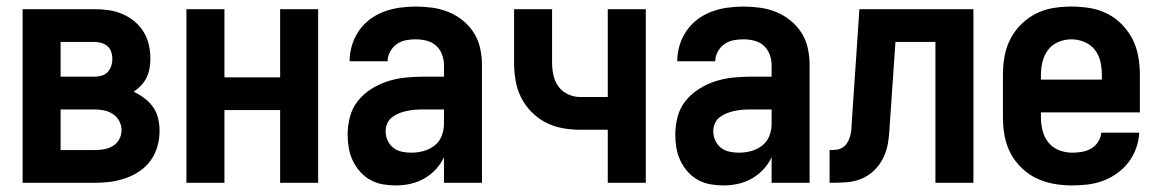

<svg xmlns="http://www.w3.org/2000/svg" viewBox="-20 -558 3540 586"><path d="M49 0H269Q293 0 316.5 -3Q340 -6 363 -14Q386 -22 406 -35.5Q426 -49 440 -68.5Q454 -88 460.5 -111.5Q467 -135 467 -159Q467 -178 462.5 -197Q458 -216 447 -231.5Q436 -247 420.5 -258.5Q405 -270 388 -278Q400 -286 410.5 -297Q421 -308 427.5 -321.5Q434 -335 436.5 -350Q439 -365 439 -380Q439 -401 434 -422.5Q429 -444 417.5 -462Q406 -480 389.5 -493.5Q373 -507 353 -515.5Q333 -524 311.5 -527Q290 -530 269 -530H49ZM165 -324V-430H269Q279 -430 289.5 -427Q300 -424 308 -417Q316 -410 319.5 -399.5Q323 -389 323 -378Q323 -367 319.5 -356.5Q316 -346 308.5 -338Q301 -330 290 -327Q279 -324 269 -324ZM165 -100V-224H269Q283 -224 297.5 -221Q312 -218 324.5 -210Q337 -202 344 -188.5Q351 -175 351 -161Q351 -146 344 -133Q337 -120 324.5 -112.5Q312 -105 297.5 -102.5Q283 -100 269 -100Z M549 0H665V-222H835V0H951V-530H835V-322H665V-530H549Z M1188 8Q1211 8 1233 3Q1255 -2 1274.5 -13Q1294 -24 1309.5 -40.5Q1325 -57 1335 -78V0H1451V-360Q1451 -385 1445.5 -410.5Q1440 -436 1426.5 -457.5Q1413 -479 1392.5 -495.5Q1372 -512 1348.5 -521.5Q1325 -531 1299.5 -534.5Q1274 -538 1249 -538Q1224 -538 1199.5 -534.5Q1175 -531 1152 -522.5Q1129 -514 1109 -499Q1089 -484 1075 -463.5Q1061 -443 1054 -419Q1047 -395 1047 -371H1163Q1163 -386 1170.5 -400Q1178 -414 1190.5 -423Q1203 -432 1218 -435Q1233 -438 1249 -438Q1265 -438 1281.5 -434Q1298 -430 1310.5 -419Q1323 -408 1329 -392Q1335 -376 1335 -360V-324H1270Q1243 -324 1215.5 -321Q1188 -318 1162 -309.5Q1136 -301 1112.5 -286Q1089 -271 1072 -249.5Q1055 -228 1048 -201Q1041 -174 1041 -147Q1041 -126 1044.5 -106Q1048 -86 1056.5 -68Q1065 -50 1078.5 -34.5Q1092 -19 1110 -9Q1128 1 1148 4.5Q1168 8 1188 8ZM1235 -92Q1221 -92 1206.5 -95Q1192 -98 1180.5 -107Q1169 -116 1163 -129.5Q1157 -143 1157 -158Q1157 -170 1162 -181.5Q1167 -193 1177 -200.5Q1187 -208 1198.5 -212.5Q1210 -217 1222 -219.5Q1234 -222 1246 -223Q1258 -224 1270 -224H1335V-180Q1335 -161 1328 -143Q1321 -125 1306 -113.5Q1291 -102 1272.5 -97Q1254 -92 1235 -92Z M1835 0H1951V-530H1835V-262H1750Q1731 -262 1713 -270.5Q1695 -279 1684 -294.5Q1673 -310 1669 -329Q1665 -348 1665 -367V-530H1549V-367Q1549 -340 1553.5 -313Q1558 -286 1570 -261.5Q1582 -237 1601.5 -217Q1621 -197 1645 -184.5Q1669 -172 1696 -167Q1723 -162 1750 -162H1835Z M2188 8Q2211 8 2233 3Q2255 -2 2274.5 -13Q2294 -24 2309.5 -40.5Q2325 -57 2335 -78V0H2451V-360Q2451 -385 2445.5 -410.5Q2440 -436 2426.5 -457.5Q2413 -479 2392.5 -495.5Q2372 -512 2348.5 -521.5Q2325 -531 2299.5 -534.5Q2274 -538 2249 -538Q2224 -538 2199.5 -534.5Q2175 -531 2152 -522.5Q2129 -514 2109 -499Q2089 -484 2075 -463.5Q2061 -443 2054 -419Q2047 -395 2047 -371H2163Q2163 -386 2170.5 -400Q2178 -414 2190.5 -423Q2203 -432 2218 -435Q2233 -438 2249 -438Q2265 -438 2281.5 -434Q2298 -430 2310.5 -419Q2323 -408 2329 -392Q2335 -376 2335 -360V-324H2270Q2243 -324 2215.5 -321Q2188 -318 2162 -309.5Q2136 -301 2112.5 -286Q2089 -271 2072 -249.5Q2055 -228 2048 -201Q2041 -174 2041 -147Q2041 -126 2044.5 -106Q2048 -86 2056.5 -68Q2065 -50 2078.5 -34.5Q2092 -19 2110 -9Q2128 1 2148 4.5Q2168 8 2188 8ZM2235 -92Q2221 -92 2206.5 -95Q2192 -98 2180.5 -107Q2169 -116 2163 -129.5Q2157 -143 2157 -158Q2157 -170 2162 -181.5Q2167 -193 2177 -200.5Q2187 -208 2198.5 -212.5Q2210 -217 2222 -219.5Q2234 -222 2246 -223Q2258 -224 2270 -224H2335V-180Q2335 -161 2328 -143Q2321 -125 2306 -113.5Q2291 -102 2272.5 -97Q2254 -92 2235 -92Z M2512 0Q2536 0 2560.5 -1.5Q2585 -3 2607 -11.5Q2629 -20 2647 -37Q2665 -54 2675.5 -75.5Q2686 -97 2690 -120.5Q2694 -144 2695 -168L2713 -430H2835V0H2951V-530H2603L2579 -175Q2579 -165 2577.5 -155.5Q2576 -146 2573 -137Q2570 -128 2564.5 -120Q2559 -112 2550.5 -107Q2542 -102 2532 -101Q2522 -100 2512 -100Z M3252 8Q3276 8 3300.5 5Q3325 2 3347.5 -6.5Q3370 -15 3390 -29.5Q3410 -44 3424.5 -63Q3439 -82 3447.5 -105.5Q3456 -129 3457 -153H3341Q3340 -138 3331.5 -125Q3323 -112 3310 -104.5Q3297 -97 3282 -94.5Q3267 -92 3252 -92Q3232 -92 3212.5 -99.5Q3193 -107 3180 -123Q3167 -139 3162 -159.5Q3157 -180 3157 -200V-215H3459V-330Q3459 -358 3454 -386Q3449 -414 3436.5 -438.5Q3424 -463 3404 -483.5Q3384 -504 3359 -516.5Q3334 -529 3306 -533.5Q3278 -538 3250 -538Q3222 -538 3194.5 -533.5Q3167 -529 3142 -516.5Q3117 -504 3096.5 -483.5Q3076 -463 3063.5 -438.5Q3051 -414 3046 -386Q3041 -358 3041 -330V-200Q3041 -172 3046 -144Q3051 -116 3064 -91Q3077 -66 3097.5 -46Q3118 -26 3143 -14Q3168 -2 3196 3Q3224 8 3252 8ZM3343 -315H3157V-330Q3157 -350 3162 -370Q3167 -390 3179 -406Q3191 -422 3210.5 -430Q3230 -438 3250 -438Q3270 -438 3289.5 -430Q3309 -422 3321.5 -406Q3334 -390 3338.5 -370Q3343 -350 3343 -330Z"/></svg>

Font: Iosevka SS09
Style: Bold
Weight: 700
Monospace: yes
Designer: Belleve Invis
Foundry: Belleve Invis
Version: Version 5.2.1; ttfautohint (v1.8.3)